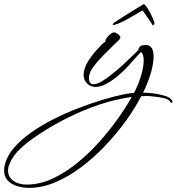

<svg xmlns="http://www.w3.org/2000/svg" viewBox="-264 -416 856 930"><path d="M-123 494Q-151 494 -179 486Q-207 478 -225.5 459.5Q-244 441 -244 410Q-244 406 -244 402Q-244 398 -243 394Q-235 347 -201 305.5Q-167 264 -115.5 227.5Q-64 191 -3.5 160.5Q57 130 119 106.5Q181 83 236 66.5Q291 50 330 42Q344 39 358 37Q372 35 385 34Q406 -5 419 -48.5Q432 -92 432 -123Q432 -154 419 -164L416 -161Q400 -145 369 -109.5Q338 -74 303 -45Q276 -23 249 -9Q222 5 199 5Q185 5 172.5 -1Q160 -7 151 -20Q141 -34 141 -53Q141 -85 164.5 -122Q188 -159 222 -193Q225 -197 233.5 -204.5Q242 -212 248 -216Q244 -219 252 -231Q260 -243 273.5 -253Q287 -263 297 -257Q306 -252 312.5 -246.5Q319 -241 319 -235Q319 -229 310 -220L289 -200Q263 -175 236 -147.5Q209 -120 190 -94.5Q171 -69 168 -50Q167 -46 167 -43Q167 -40 167 -37Q167 -8 189 -8Q205 -8 226.5 -20.5Q248 -33 267.5 -48Q287 -63 295 -70Q324 -94 351.5 -121Q379 -148 406 -173Q405 -179 412 -188.5Q419 -198 443 -198Q480 -198 480 -141Q480 -113 469.5 -72.5Q459 -32 437 16Q435 20 433 24Q431 28 429 33Q452 33 476 36Q508 40 536 48.5Q564 57 571 74Q571 75 571.5 75.5Q572 76 572 76Q572 80 568 81.5Q564 83 562 79Q556 66 530 59.5Q504 53 474 51Q460 49 447 49Q434 49 420 50Q389 110 343.5 172.5Q298 235 243 292.5Q188 350 127 395.5Q66 441 2.5 467.5Q-61 494 -123 494ZM-134 478Q-73 478 -12.5 450.5Q48 423 105.5 377Q163 331 213.5 275Q264 219 305 161.5Q346 104 374 54Q362 55 350 57Q338 59 325 62Q258 75 182.5 103Q107 131 33.5 170Q-40 209 -105 255Q-169 300 -197 340Q-225 380 -225 410Q-225 441 -199.5 459.5Q-174 478 -134 478ZM285.2 -294.9Q281.8 -294.9 282.5 -298.3Q283.6 -303.4 292.3 -308.5Q307.2 -318.7 331.3 -334Q355.3 -349.3 382.2 -365.9Q409 -382.4 432.3 -396Q440.6 -395.2 463.5 -354.4Q470.1 -341.6 475.3 -329.7Q480.4 -317.8 482.4 -311Q484.9 -306.8 483.7 -300.8Q482.8 -296.6 479.3 -294.5Q475.9 -292.3 474.8 -294.9Q468.6 -305.9 458.1 -320.8Q447.6 -335.7 438.8 -348.4Q430 -361.2 425.8 -365.4Q415.2 -359.5 396.8 -348.4Q378.3 -337.4 354.2 -323.8Q327.2 -308.5 309.7 -302.1Q292.2 -295.7 287.8 -294.9Z"/></svg>

Font: WindSong
Style: Regular
Weight: 400
Designer: Robert E. Leuschke
Foundry: Robert E. Leuschke
Version: Version 1.010; ttfautohint (v1.8.3)